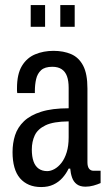

<svg xmlns="http://www.w3.org/2000/svg" viewBox="-20 -744 430 776"><path d="M146.4 12Q118.8 12 97.5 3Q76.2 -6 60.9 -23.5Q45.7 -41.1 38.2 -67.9Q30.7 -94.6 30.7 -129.2Q30.7 -165.9 41 -197.7Q51.4 -229.5 76.9 -254Q102.5 -278.5 146.6 -292.4Q190.8 -306.4 257.5 -306.4V-388.9Q257.5 -416.9 250.8 -435.6Q244.1 -454.3 229.4 -464.2Q214.6 -474.1 191.6 -474.1Q161.2 -474.1 146.2 -460.4Q131.2 -446.6 126.1 -424.5Q120.9 -402.4 120.9 -374.9V-367.8H49.7Q48.7 -372.3 48.7 -377Q48.7 -381.8 48.7 -387.7Q48.7 -444.6 68.5 -477.4Q88.3 -510.3 122 -524.4Q155.8 -538.5 196.3 -538.5Q236.6 -538.5 267.6 -525.2Q298.6 -511.8 316 -478.8Q333.4 -445.8 333.4 -386.2V-88.2Q333.4 -70.9 339.9 -62.4Q346.4 -53.9 357.6 -53.9H386.6V-4.1Q373.9 1.5 357.9 6Q342 10.5 325.3 10.5Q303.6 10.5 290.4 0.6Q277.2 -9.3 271.3 -26.2Q265.4 -43.1 263.8 -62.6H257.4Q247.4 -41.8 232.1 -24.8Q216.9 -7.9 195.9 2Q174.9 12 146.4 12ZM170.7 -52.4Q185.1 -52.4 200.3 -60.9Q215.5 -69.3 228.5 -85.9Q241.5 -102.5 249.5 -128.4Q257.5 -154.3 257.5 -189.2V-253.4Q196 -252.9 164.1 -237.6Q132.2 -222.2 120.4 -196.8Q108.6 -171.3 108.6 -139.7Q108.6 -111.1 115.5 -91.6Q122.4 -72.2 136.4 -62.3Q150.5 -52.4 170.7 -52.4ZM104.1 -635.6V-723.5H162.2V-635.6ZM223.7 -635.6V-723.5H281.9V-635.6Z"/></svg>

Font: Archivo SemiBold ExtraCondensed
Style: Regular
Weight: 600
Width: 2
Version: Version 2.001